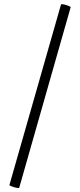

<svg xmlns="http://www.w3.org/2000/svg" viewBox="-20 -752 391 938"><path d="M74 165Q73 168 60.5 165.5Q48 163 37 158.5Q26 154 26 152L278 -730Q280 -733 291.5 -730.5Q303 -728 314.5 -723.5Q326 -719 325 -716Z"/></svg>

Font: Cormorant Infant Light
Style: Regular
Weight: 300
Designer: Christian Thalmann (Catharsis Fonts)
Foundry: Catharsis Fonts
Version: Version 4.001